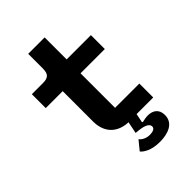

<svg xmlns="http://www.w3.org/2000/svg" viewBox="-262 -805 1124 1124"><g transform="rotate(-45 300.0 -243.0)"><path d="M375 212C442.8 212 507.1 188.9 507.1 121.1C507.1 72.1 474.1 51.8 433.9 51.8C418 51.8 402 55 386 58.9L382.1 55L393.1 0H530.9V-115.1H329.9V-400.9H530.9V-516H329.9V-698.2H193.9V-577.1C193.9 -530.9 176.8 -516 133.2 -516H41.9V-400.9H182.2V-149.1C182.2 -67.8 226.9 -7.1 317.8 0H326L311.1 73.9L332 76C394.2 82 407 100.9 407 116.1C407 133.2 388.1 141 362.9 141C332 141 310 127.8 296.9 111.9L251.1 168C268.1 187.9 306.1 212 375 212Z"/></g></svg>

Font: Margiela Mono Bold
Style: Regular
Weight: 700
Designer: Mike Abbink, Paul van der Laan, Pieter van Rosmalen
Foundry: Bold Monday
Version: Version 2.003 2021